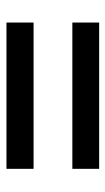

<svg xmlns="http://www.w3.org/2000/svg" viewBox="117 -638 334 609"><g transform="rotate(-90 284.5 -334.0)"><path d="M53 -272H517V-187H53ZM53 -481H517V-395H53Z"/></g></svg>

Font: NT Somic Medium
Style: Regular
Weight: 500
Designer: Ravid Balaliev — lead type designer, mastering
Michael Voronin — secret advisor, marketing
Ivan Kovalenko — best boy
Foundry: NT Type
Version: Version 0.7